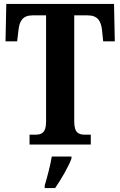

<svg xmlns="http://www.w3.org/2000/svg" viewBox="-20 -734 611 975"><path d="M130 0H441V-50H414C380 -50 357 -58 357 -117V-656H425C477 -656 493 -626 498 -582L504 -524H563L559 -714H12L8 -524H67L74 -582C79 -626 94 -656 146 -656H214V-116C214 -58 190 -50 158 -50H130ZM207 208V221H260C289 179 328 113 343 71V61H243C236 106 219 167 207 208Z"/></svg>

Font: Noto Serif Tamil Condensed
Style: Bold Italic
Weight: 700
Width: 3
Italic angle: -12°
Designer: Indian Type Foundry, Tom Grace, and the Monotype Design Team
Foundry: Monotype Imaging Inc.
Version: Version 2.003